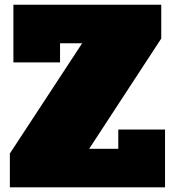

<svg xmlns="http://www.w3.org/2000/svg" viewBox="-20 -798 737 818"><path d="M235.8 -613.8V-532.2H37.1V-777.8H667V-633.8L359.9 -164.1H483.9V-246.1H683.1V0H22V-144L330.1 -613.8Z"/></svg>

Font: AlfaSlabOne-Regular
Style: Regular
Weight: 400
Designer: JM Sole
Foundry: JM Sole
Version: Version 1.001